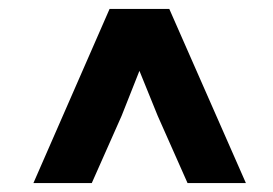

<svg xmlns="http://www.w3.org/2000/svg" viewBox="-20 -690 613 431"><path d="M55 -279H186L253 -430L293 -531L334 -430L401 -279H532L360 -670H226Z"/></svg>

Font: Falling Sky
Style: Bd+
Weight: 400
Designer: Paul D. Hunt
Foundry: Adobe Systems Incorporated
Version: Version 1.02